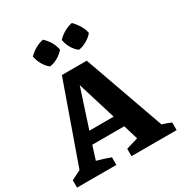

<svg xmlns="http://www.w3.org/2000/svg" viewBox="-220 -1051 1128 1197"><g transform="rotate(-30 344.5 -452.5)"><path d="M639 -78Q656 -73 672 -67Q688 -61 703 -55V0H378V-53L464 -79L432 -184H202L171 -86Q197 -79 221 -71.5Q245 -64 269 -55V0H-14V-53L54 -87L255 -655H434ZM230 -269H405L320 -545ZM263 -905Q287 -883 303 -855.5Q319 -828 324 -798Q305 -775 276.5 -758.5Q248 -742 218 -738Q195 -756 178.5 -784.5Q162 -813 156 -845Q177 -867 205 -883Q233 -899 263 -905ZM471 -905Q493 -883 510 -855.5Q527 -828 532 -798Q513 -775 484 -758.5Q455 -742 426 -738Q402 -756 385.5 -784.5Q369 -813 364 -845Q385 -867 412.5 -883Q440 -899 471 -905Z"/></g></svg>

Font: Piazzolla SC
Style: Bold
Weight: 700
Designer: Juan Pablo del Peral
Foundry: Huerta Tipografica
Version: Version 1.330